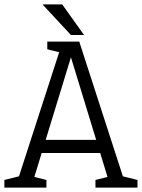

<svg xmlns="http://www.w3.org/2000/svg" viewBox="-20 -857 648 877"><path d="M50 0 266 -667H342L558 0H486L294 -628H314L122 0ZM148 -158V-218H460V-158ZM0 0V-35L80 -55V0ZM112 0V-55L192 -35V0ZM416 0V-35L496 -55V0ZM528 0V-55L608 -35V0ZM196 -667H276V-612L196 -632ZM174 -837H264L364 -697H304Z"/></svg>

Font: Epunda Slab Light
Style: Regular
Weight: 300
Designer: Simon Atzbach
Foundry: typofactur
Version: Version 1.102